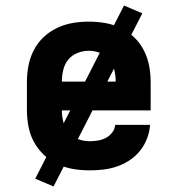

<svg xmlns="http://www.w3.org/2000/svg" viewBox="-20 -606 640 692"><path d="M303 8Q273 8 243.5 3Q214 -2 187 -14.5Q160 -27 138 -48Q116 -69 102 -95Q88 -121 82.5 -150.5Q77 -180 77 -210V-310Q77 -340 82.5 -369Q88 -398 101.5 -424.5Q115 -451 136.5 -471.5Q158 -492 185 -505Q212 -518 241 -523Q270 -528 300 -528Q330 -528 359 -523Q388 -518 415 -505Q442 -492 463.5 -471.5Q485 -451 498.5 -424.5Q512 -398 517.5 -369Q523 -340 523 -310V-208H203Q203 -186 208.5 -165.5Q214 -145 227.5 -128.5Q241 -112 261.5 -104.5Q282 -97 303 -97Q318 -97 333 -99.5Q348 -102 361.5 -109Q375 -116 384.5 -128.5Q394 -141 395 -156H521Q519 -131 510 -107Q501 -83 485 -63Q469 -43 448 -29Q427 -15 403 -6.5Q379 2 353.5 5Q328 8 303 8ZM203 -312H397Q397 -333 392 -354Q387 -375 374 -391Q361 -407 341 -415Q321 -423 300 -423Q279 -423 259 -415Q239 -407 226 -391Q213 -375 208 -354Q203 -333 203 -312ZM173 66 107 38 427 -586 493 -558Z"/></svg>

Font: Iosevka Etoile Extrabold
Style: Regular
Weight: 800
Designer: Belleve Invis
Foundry: Belleve Invis
Version: Version 22.1.2; ttfautohint (v1.8.4)